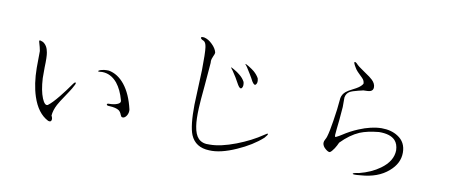

<svg xmlns="http://www.w3.org/2000/svg" viewBox="-68 -1059 3137 1338"><g transform="rotate(10 1500.0 -389.5)"><path d="M173.8 -355.5Q174.8 -241.2 203.1 -155.3Q239.3 -44.9 315.4 -5.9Q334 1 338.9 -12.7Q343.8 -26.4 333 -45.9Q335.9 -84 357.4 -125Q370.1 -149.4 402.3 -196.3Q420.9 -222.7 428.7 -236.3Q443.4 -258.8 452.1 -276.4Q463.9 -295.9 459 -300.8Q455.1 -306.6 441.4 -288.1Q402.3 -232.4 368.2 -190.4Q323.2 -134.8 294.9 -114.3Q274.4 -103.5 253.9 -152.3Q232.4 -204.1 227.5 -292V-367.2Q230.5 -444.3 224.6 -473.6Q216.8 -521.5 184.6 -541Q162.1 -550.8 159.2 -545.9Q156.2 -543 163.1 -522.5Q167 -509.8 168.9 -502Q172.9 -488.3 174.8 -474.6ZM671.9 -423.8Q736.3 -412.1 785.2 -351.6Q835.9 -288.1 860.4 -181.6Q863.3 -161.1 852.5 -140.6Q839.8 -119.1 824.2 -119.1Q816.4 -119.1 812.5 -124Q810.5 -127 806.6 -135.7Q799.8 -154.3 787.1 -164.1Q765.6 -178.7 717.8 -180.7Q700.2 -180.7 699.2 -188.5Q698.2 -196.3 712.9 -196.3Q747.1 -196.3 769.5 -205.1Q796.9 -214.8 791 -234.4Q771.5 -306.6 735.4 -351.6Q689.5 -406.2 627 -406.2Q606.4 -403.3 600.6 -405.3Q595.7 -407.2 603.5 -412.1Q611.3 -417 625 -419.9Q640.6 -423.8 657.2 -423.8Z M1310.5 -639.6V-540L1300.8 -293.9Q1298.8 -144.5 1324.2 -82Q1358.4 -1 1457 2Q1536.1 6.8 1647.5 -43Q1752 -88.9 1821.3 -151.4Q1842.8 -175.8 1840.8 -181.6Q1838.9 -187.5 1816.4 -170.9Q1739.3 -118.2 1637.7 -79.1Q1530.3 -38.1 1454.1 -38.1Q1401.4 -34.2 1373 -63.5Q1347.7 -89.8 1338.9 -147.5Q1331.1 -196.3 1335 -276.4Q1336.9 -324.2 1347.7 -435.5Q1352.5 -488.3 1354.5 -516.6Q1358.4 -562.5 1361.3 -599.6Q1359.4 -614.3 1363.3 -627.9Q1365.2 -635.7 1371.1 -648.4Q1375 -657.2 1377 -662.1Q1379.9 -669.9 1379.9 -676.8Q1373 -705.1 1344.7 -732.4Q1317.4 -759.8 1287.1 -766.6Q1263.7 -769.5 1264.6 -760.7Q1265.6 -751 1286.1 -743.2Q1301.8 -735.4 1306.6 -702.1Q1309.6 -682.6 1310.5 -639.6ZM1623 -625 1604.5 -634.8Q1600.6 -635.7 1601.6 -632.8Q1603.5 -630.9 1609.4 -623L1615.2 -615.2Q1626 -599.6 1641.6 -573.2Q1660.2 -543 1669.9 -523.4Q1688.5 -493.2 1699.2 -507.8Q1710.9 -521.5 1703.1 -550.8Q1690.4 -574.2 1667 -594.7Q1653.3 -606.4 1627.9 -622.1ZM1530.3 -583 1510.7 -593.8Q1506.8 -593.8 1507.8 -591.8Q1508.8 -589.8 1513.7 -583L1521.5 -573.2Q1533.2 -556.6 1548.8 -531.2Q1567.4 -500 1577.1 -481.4Q1594.7 -452.1 1606.4 -465.8Q1617.2 -480.5 1610.4 -508.8Q1596.7 -535.2 1570.3 -555.7Q1555.7 -568.4 1530.3 -583Z M2321.3 -457V-524.4Q2326.2 -554.7 2350.6 -568.4Q2366.2 -577.1 2409.2 -587.9L2438.5 -594.7L2440.4 -595.7Q2480.5 -595.7 2492.2 -600.6Q2511.7 -607.4 2511.7 -629.9Q2511.7 -656.2 2487.3 -679.7Q2472.7 -694.3 2432.6 -720.7Q2412.1 -734.4 2403.3 -741.2Q2385.7 -752.9 2374 -763.7Q2355.5 -784.2 2348.6 -780.3Q2341.8 -776.4 2362.3 -743.2Q2369.1 -730.5 2381.8 -716.8Q2387.7 -710 2402.3 -696.3Q2418.9 -680.7 2425.8 -671.9Q2435.5 -658.2 2435.5 -641.6Q2425.8 -625 2405.3 -611.3Q2394.5 -603.5 2367.2 -589.8Q2335.9 -574.2 2322.3 -562.5Q2299.8 -543.9 2293.9 -515.6Q2287.1 -432.6 2273.4 -349.6Q2261.7 -273.4 2250 -235.4Q2249 -230.5 2246.1 -224.6Q2244.1 -221.7 2240.2 -212.9Q2236.3 -205.1 2234.4 -200.2Q2232.4 -193.4 2232.4 -186.5Q2234.4 -164.1 2255.9 -146.5Q2275.4 -129.9 2287.1 -131.8Q2299.8 -138.7 2316.4 -164.1Q2330.1 -185.5 2339.8 -208Q2401.4 -271.5 2466.8 -299.8Q2518.6 -321.3 2600.6 -329.1Q2681.6 -330.1 2715.8 -293Q2738.3 -268.6 2740.2 -224.6Q2739.3 -147.5 2658.2 -88.9Q2597.7 -44.9 2512.7 -23.4Q2468.8 -17.6 2470.7 -10.7Q2472.7 -3.9 2525.4 -9.8Q2648.4 -17.6 2721.7 -82Q2789.1 -139.6 2789.1 -215.8Q2789.1 -291 2729.5 -328.1Q2682.6 -358.4 2614.3 -358.4Q2541 -357.4 2455.1 -321.3Q2400.4 -298.8 2348.6 -264.6L2331.1 -253.9Q2312.5 -243.2 2308.6 -242.2Q2302.7 -242.2 2302.7 -254.9L2306.6 -299.8Q2310.5 -336.9 2313.5 -363.3Q2317.4 -409.2 2321.3 -457Z"/></g></svg>

Font: Batang
Style: Regular
Weight: 400
Version: Version 2.21